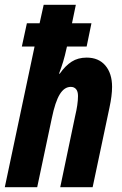

<svg xmlns="http://www.w3.org/2000/svg" viewBox="-29 -780 510 800"><path d="M115 -586H62L83 -683H136L153 -760H287L271 -683H352L332 -586H250Q241 -545 234 -522.5Q227 -500 217 -473H220Q243 -506 269.5 -523Q296 -540 332 -540Q382 -540 410 -507Q438 -474 438 -418Q438 -382 427 -331L357 0H222L284 -296Q296 -346 296 -380Q296 -399 288 -408.5Q280 -418 266 -418Q239 -418 220 -387Q201 -356 187 -288L126 0H-9Z"/></svg>

Font: Noto Sans Display Ex Bold Cond
Style: Italic
Weight: 800
Width: 3
Italic angle: -12°
Designer: Monotype Design team
Foundry: Monotype Imaging Inc.
Version: Version 1.000